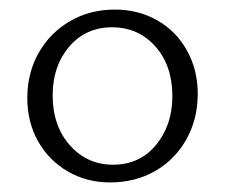

<svg xmlns="http://www.w3.org/2000/svg" viewBox="-20 -684 470 401"><path d="M37 -479Q37 -532 61 -574Q85 -616 126.5 -640Q168 -664 220 -664Q269 -664 308.5 -641.5Q348 -619 370.5 -578.5Q393 -538 393 -488Q393 -435 369 -392.5Q345 -350 303.5 -326.5Q262 -303 210 -303Q161 -303 121.5 -326Q82 -349 59.5 -389Q37 -429 37 -479ZM340 -483Q340 -547 304.5 -587Q269 -627 214 -627Q159 -627 124.5 -586.5Q90 -546 90 -485Q90 -421 126 -380.5Q162 -340 216 -340Q272 -340 306 -381.5Q340 -423 340 -483Z"/></svg>

Font: Ysabeau SC Semilight
Style: Regular
Weight: 300
Designer: Christian Thalmann (Catharsis Fonts)
Version: Version 0.003